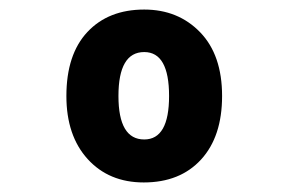

<svg xmlns="http://www.w3.org/2000/svg" viewBox="-20 -742 603 402"><path d="M281 -360Q208 -360 163.5 -409Q119 -458 119 -541Q119 -628 163 -675Q207 -722 282 -722Q353 -722 399 -674.5Q445 -627 445 -541Q445 -456 401 -408Q357 -360 281 -360ZM282 -450Q334 -450 334 -541Q334 -633 282 -633Q228 -633 228 -541Q228 -450 282 -450Z"/></svg>

Font: Noto Sans Mono SemiCondensed Black
Style: Regular
Weight: 900
Width: 4
Designer: Monotype Design Team
Foundry: Monotype Imaging Inc.
Version: Version 2.014; ttfautohint (v1.8.4.7-5d5b)